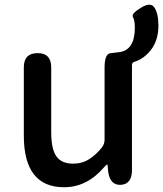

<svg xmlns="http://www.w3.org/2000/svg" viewBox="-20 -773 685 806"><path d="M249 13Q80 13 80 -204V-490Q80 -550 138 -550Q195 -550 195 -490V-218Q195 -148 216.5 -117Q238 -86 287 -86Q325 -86 354.5 -105Q384 -124 407 -153Q419 -168 419 -187V-490Q419 -550 447 -550Q452 -550 480 -554Q546 -562 546 -657Q546 -688 538 -701.5Q530 -715 571 -740Q612 -766 628.5 -741Q645 -716 645 -665Q645 -602 611 -560Q582 -525 543 -513Q534 -510 534 -500V-59Q534 0 487 3Q441 5 434 -54L432 -76Q431 -83 429.5 -83Q428 -83 417 -71Q345 13 249 13Z"/></svg>

Font: Resource Han Rounded KR Medium
Style: Regular
Weight: 500
Designer: Cyano Hao (round all glyphs); Ryoko NISHIZUKA 西塚涼子 (kana, bopomofo & ideographs); Paul D. Hunt (Latin, Greek & Cyrillic)
Foundry: Cyano Hao
Version: 0.990